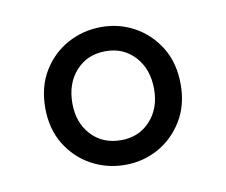

<svg xmlns="http://www.w3.org/2000/svg" viewBox="-45 -818 460 391"><g transform="rotate(-10 185.0 -622.5)"><path d="M186 -480Q148 -480 116 -497.5Q84 -515 64.5 -547Q45 -579 45 -622Q45 -666 64.5 -698Q84 -730 116 -747.5Q148 -765 186 -765Q223 -765 254.5 -747.5Q286 -730 305.5 -698Q325 -666 325 -622Q325 -579 305.5 -547Q286 -515 254.5 -497.5Q223 -480 186 -480ZM186 -531Q223 -531 246.5 -556.5Q270 -582 270 -622Q270 -663 246.5 -689Q223 -715 186 -715Q148 -715 124.5 -689Q101 -663 101 -622Q101 -582 124.5 -556.5Q148 -531 186 -531Z"/></g></svg>

Font: Noto Sans TC Thin
Style: Regular
Weight: 400
Version: Version 2.004-H2;hotconv 1.0.118;makeotfexe 2.5.65603